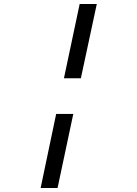

<svg xmlns="http://www.w3.org/2000/svg" viewBox="-20 -754 690 964"><path d="M301 -361 380 -734H466L386 -361ZM184 190 262 -182H348L269 190Z"/></svg>

Font: Azeret Mono Thin Light
Style: Italic
Weight: 300
Italic angle: -12°
Version: Version 1.002